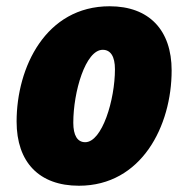

<svg xmlns="http://www.w3.org/2000/svg" viewBox="-20 -583 600 613"><path d="M232 10C432 10 528 -181 528 -358C528 -487 456 -563 330 -563C126 -563 33 -368 33 -195C33 -65 105 10 232 10ZM252 -129C227 -129 214 -151 214 -191C214 -290 253 -424 308 -424C333 -424 347 -403 347 -362C347 -264 306 -129 252 -129Z"/></svg>

Font: Noto Sans SemiCondensed Black
Style: Italic
Weight: 900
Width: 4
Italic angle: -12°
Designer: Monotype Design Team
Foundry: Monotype Imaging Inc.
Version: Version 2.013